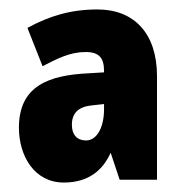

<svg xmlns="http://www.w3.org/2000/svg" viewBox="-20 -742 389 406"><path d="M186 -722C129 -722 84 -708 38 -683L70 -602C101 -618 128 -632 161 -632C190 -632 200 -619 200 -592V-589L167 -587C84 -583 20 -561 20 -472C20 -413 52 -356 115 -356C166 -356 197 -381 214 -419L233 -362H312V-581C312 -671 264 -722 186 -722ZM173 -519 200 -522V-511C200 -473 185 -445 162 -445C143 -445 132 -457 132 -478C132 -503 146 -516 173 -519Z"/></svg>

Font: Noto Sans Myanmar ExtraCondensed Black
Style: Regular
Weight: 900
Width: 2
Designer: Monotype Design Team
Foundry: Monotype Imaging Inc.
Version: Version 2.107